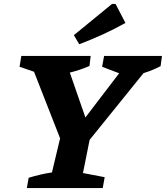

<svg xmlns="http://www.w3.org/2000/svg" viewBox="-20 -952 840 972"><path d="M308 -191 140 -620 149 -658H308L427 -315H380L642 -658H738L735 -617L391 -191ZM116 0 125 -52Q155 -61 184.5 -68Q214 -75 243 -79L297 -305H446L400 -76L510 -55L500 0ZM224 -564 79 -614 88 -669H439L433 -618Q382 -596 329.5 -583.5Q277 -571 224 -564ZM628 -564 497 -614 507 -669H800L793 -617Q752 -596 710.5 -583Q669 -570 628 -564ZM381 -728 354 -774 547 -932H565L615 -836Q558 -804 500 -777.5Q442 -751 381 -728Z"/></svg>

Font: Piazzolla Thin ExtraBold
Style: Italic
Weight: 800
Italic angle: -11.3°
Version: Version 2.005